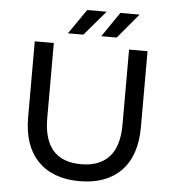

<svg xmlns="http://www.w3.org/2000/svg" viewBox="-59 -941 909 1004"><g transform="rotate(5 395.5 -439.5)"><path d="M99 -302V-700H199V-306Q199 -81 396 -81Q492 -81 543 -136.5Q594 -192 594 -306V-700H691V-302Q691 -151 613 -71.5Q535 8 395 8Q255 8 177 -72Q99 -152 99 -302ZM358 -887H460L349 -757H268ZM532 -887H633L524 -757H443Z"/></g></svg>

Font: Idrija
Style: Regular
Weight: 500
Designer: Julieta Ulanovsky
Foundry: Julieta Ulanovsky
Version: Version 7.200